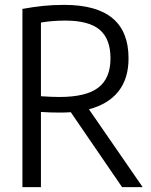

<svg xmlns="http://www.w3.org/2000/svg" viewBox="-20 -768 621 788"><path d="M481 0 270.5 -307.5Q249.5 -306 226.5 -306Q185.5 -306 148 -308.5V0H72V-731.5Q116.5 -739.5 157 -743.8Q197.5 -748 243 -748Q376 -748 441.8 -693.2Q507.5 -638.5 507.5 -529.5Q508 -446.5 466.5 -393.5Q425 -340.5 345 -319.5L565.5 0ZM433.5 -528.5Q433.5 -608 389.2 -645.8Q345 -683.5 248 -683.5Q194.5 -683.5 148 -675.5V-373Q192 -370 224.5 -370Q333 -370 383.2 -408.2Q433.5 -446.5 433.5 -528.5Z"/></svg>

Font: Encode Sans Condensed
Style: Regular
Weight: 400
Width: 3
Designer: Multiple Designers
Foundry: Impallari Type
Version: Version 2.000